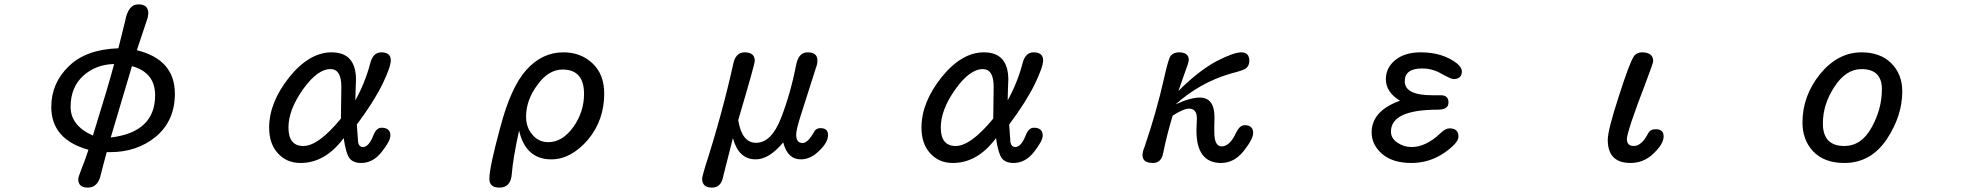

<svg xmlns="http://www.w3.org/2000/svg" viewBox="-20 -728 9040 883"><path d="M339.8 95.7Q339.8 86.9 356.4 44.9Q373 3.9 386.7 -39.1Q215.8 -86.9 215.8 -236.3Q215.8 -345.7 296.9 -423.8Q376 -501 524.4 -505.9L555.7 -631.8Q569.3 -708 616.2 -708Q662.1 -708 662.1 -667L659.2 -646.5L609.4 -497.1Q784.2 -454.1 784.2 -296.9Q784.2 -173.8 698.2 -100.6Q611.3 -28.3 486.3 -28.3H470.7L455.1 30.3L444.3 72.3Q431.6 134.8 383.8 134.8Q339.8 134.8 339.8 95.7ZM504.9 -433.6Q420.9 -431.6 363.3 -379.9Q304.7 -327.1 304.7 -236.3Q304.7 -150.4 407.2 -104.5Q476.6 -327.1 504.9 -433.6ZM693.4 -290Q693.4 -394.5 586.9 -423.8L489.3 -95.7Q693.4 -120.1 693.4 -290Z M1256.8 -24.4Q1217.8 -67.4 1217.8 -141.6Q1217.8 -255.9 1309.6 -372.1Q1402.3 -487.3 1504.9 -487.3Q1617.2 -487.3 1617.2 -361.3L1615.2 -306.6L1614.3 -266.6Q1659.2 -347.7 1682.6 -436.5Q1695.3 -487.3 1733.4 -487.3Q1777.3 -487.3 1777.3 -450.2Q1777.3 -420.9 1739.3 -341.8Q1699.2 -259.8 1621.1 -155.3L1627 -73.2Q1631.8 -51.8 1649.4 -51.8Q1675.8 -51.8 1697.3 -105.5Q1710.9 -140.6 1734.4 -140.6Q1775.4 -140.6 1775.4 -104.5Q1775.4 -80.1 1735.4 -29.3Q1695.3 21.5 1641.6 21.5Q1603.5 21.5 1586.9 -1Q1571.3 -21.5 1560.5 -92.8Q1475.6 21.5 1362.3 21.5Q1296.9 21.5 1256.8 -24.4ZM1547.9 -182.6 1549.8 -329.1Q1549.8 -410.2 1500 -410.2Q1439.5 -410.2 1373 -316.4Q1306.6 -222.7 1306.6 -141.6Q1306.6 -56.6 1375 -56.6Q1444.3 -56.6 1547.9 -182.6Z M2230.5 94.7Q2230.5 42 2280.3 -140.6Q2329.1 -327.1 2400.4 -406.2Q2472.7 -487.3 2571.3 -487.3Q2651.4 -487.3 2705.1 -436.5Q2758.8 -385.7 2758.8 -297.9Q2758.8 -174.8 2683.6 -85Q2605.5 4.9 2515.6 4.9Q2397.5 4.9 2367.2 -127.9Q2338.9 2.9 2334 69.3Q2330.1 134.8 2277.3 134.8Q2230.5 134.8 2230.5 94.7ZM2617.2 -144.5Q2666 -213.9 2666 -295.9Q2666 -408.2 2567.4 -408.2Q2502 -408.2 2451.2 -336.9Q2399.4 -267.6 2399.4 -191.4Q2399.4 -141.6 2428.7 -108.4Q2457 -74.2 2502 -74.2Q2566.4 -74.2 2617.2 -144.5Z M3209 93.8Q3209 85.9 3222.7 40Q3301.8 -206.1 3351.6 -431.6Q3362.3 -487.3 3404.3 -487.3Q3451.2 -487.3 3451.2 -448.2Q3451.2 -432.6 3375 -175.8Q3391.6 -71.3 3457 -71.3Q3527.3 -71.3 3571.3 -183.6Q3615.2 -294.9 3641.6 -430.7Q3653.3 -487.3 3693.4 -487.3Q3716.8 -487.3 3728 -478Q3739.3 -468.8 3739.3 -449.2Q3739.3 -433.6 3732.4 -416L3661.1 -192.4Q3641.6 -130.9 3641.6 -108.4Q3641.6 -70.3 3670.9 -70.3Q3695.3 -70.3 3723.6 -121.1Q3732.4 -138.7 3752.9 -138.7Q3788.1 -138.7 3788.1 -107.4Q3788.1 -72.3 3746.1 -33.2Q3707 4.9 3663.1 4.9Q3601.6 4.9 3582 -73.2Q3517.6 4.9 3455.1 4.9Q3377 4.9 3350.6 -92.8L3304.7 87.9Q3294.9 134.8 3254.9 134.8Q3209 134.8 3209 93.8Z M4256.8 -24.4Q4217.8 -67.4 4217.8 -141.6Q4217.8 -255.9 4309.6 -372.1Q4402.3 -487.3 4504.9 -487.3Q4617.2 -487.3 4617.2 -361.3L4615.2 -306.6L4614.3 -266.6Q4659.2 -347.7 4682.6 -436.5Q4695.3 -487.3 4733.4 -487.3Q4777.3 -487.3 4777.3 -450.2Q4777.3 -420.9 4739.3 -341.8Q4699.2 -259.8 4621.1 -155.3L4627 -73.2Q4631.8 -51.8 4649.4 -51.8Q4675.8 -51.8 4697.3 -105.5Q4710.9 -140.6 4734.4 -140.6Q4775.4 -140.6 4775.4 -104.5Q4775.4 -80.1 4735.4 -29.3Q4695.3 21.5 4641.6 21.5Q4603.5 21.5 4586.9 -1Q4571.3 -21.5 4560.5 -92.8Q4475.6 21.5 4362.3 21.5Q4296.9 21.5 4256.8 -24.4ZM4547.9 -182.6 4549.8 -329.1Q4549.8 -410.2 4500 -410.2Q4439.5 -410.2 4373 -316.4Q4306.6 -222.7 4306.6 -141.6Q4306.6 -56.6 4375 -56.6Q4444.3 -56.6 4547.9 -182.6Z M5234.4 -14.6Q5234.4 -30.3 5244.1 -53.7Q5298.8 -213.9 5333 -366.2Q5353.5 -458 5363.3 -470.7Q5377 -487.3 5402.3 -487.3Q5447.3 -487.3 5447.3 -451.2L5443.4 -434.6L5399.4 -309.6Q5490.2 -400.4 5572.3 -445.3Q5653.3 -487.3 5688.5 -487.3Q5725.6 -487.3 5725.6 -448.2Q5725.6 -423.8 5708 -412.1Q5697.3 -404.3 5636.7 -388.7Q5496.1 -346.7 5386.7 -248Q5454.1 -279.3 5497.1 -279.3Q5565.4 -279.3 5565.4 -188.5L5564.5 -149.4V-121.1Q5564.5 -54.7 5598.6 -54.7Q5635.7 -54.7 5665 -118.2Q5681.6 -152.3 5704.1 -152.3Q5743.2 -152.3 5743.2 -116.2Q5743.2 -88.9 5700.2 -34.2Q5656.2 21.5 5595.7 21.5Q5482.4 21.5 5482.4 -127.9L5484.4 -183.6Q5484.4 -228.5 5447.3 -228.5Q5423.8 -228.5 5373 -196.3Q5345.7 -105.5 5329.1 -22.5Q5320.3 21.5 5282.2 21.5Q5234.4 21.5 5234.4 -14.6Z M6335.9 -20.5Q6288.1 -62.5 6288.1 -119.1Q6288.1 -214.8 6410.2 -261.7L6418.9 -264.6Q6353.5 -303.7 6353.5 -364.3Q6353.5 -417 6398.4 -453.1Q6441.4 -487.3 6514.6 -487.3Q6615.2 -487.3 6681.6 -435.5Q6703.1 -416 6703.1 -400.4Q6703.1 -364.3 6664.1 -364.3Q6654.3 -364.3 6611.3 -387.7Q6569.3 -413.1 6520.5 -413.1Q6440.4 -413.1 6440.4 -354.5Q6440.4 -290 6565.4 -290H6605.5Q6641.6 -290 6641.6 -256.8Q6641.6 -223.6 6592.8 -223.6Q6377 -223.6 6377 -123Q6377 -91.8 6406.2 -72.3Q6435.5 -51.8 6471.7 -51.8Q6538.1 -51.8 6605.5 -116.2Q6627.9 -137.7 6646.5 -137.7Q6687.5 -137.7 6687.5 -99.6Q6687.5 -70.3 6621.1 -24.4Q6552.7 21.5 6471.7 21.5Q6383.8 21.5 6335.9 -20.5Z M7374 -85Q7374 -128.9 7424.8 -285.2Q7475.6 -443.4 7495.1 -470.7Q7508.8 -487.3 7531.2 -487.3Q7583 -487.3 7583 -446.3Q7583 -438.5 7543.9 -335Q7510.7 -250 7483.4 -169.9Q7461.9 -103.5 7461.9 -88.9Q7461.9 -56.6 7494.1 -56.6Q7529.3 -56.6 7559.6 -114.3Q7569.3 -133.8 7594.7 -133.8Q7630.9 -133.8 7630.9 -100.6Q7630.9 -66.4 7585 -22.5Q7540 21.5 7478.5 21.5Q7374 21.5 7374 -85Z M8318.4 -32.2Q8269.5 -84 8269.5 -165Q8269.5 -287.1 8350.6 -387.7Q8432.6 -487.3 8541 -487.3Q8627 -487.3 8677.7 -437.5Q8728.5 -386.7 8728.5 -307.6Q8728.5 -195.3 8657.2 -87.9Q8584 21.5 8461.9 21.5Q8369.1 21.5 8318.4 -32.2ZM8587.9 -142.6Q8634.8 -227.5 8634.8 -317.4Q8634.8 -410.2 8541 -410.2Q8468.8 -410.2 8416 -328.1Q8363.3 -248 8363.3 -160.2Q8363.3 -56.6 8461.9 -56.6Q8541 -56.6 8587.9 -142.6Z"/></svg>

Font: KTXP_ComRound
Style: Medium
Weight: 500
Version: Version 1.01;May 16, 2022;FontCreator 13.0.0.2683 64-bit